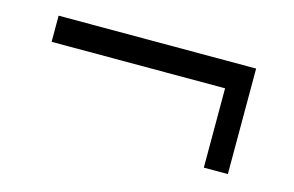

<svg xmlns="http://www.w3.org/2000/svg" viewBox="-48 -419 693 453"><g transform="rotate(15 299.0 -193.0)"><path d="M48.5 -321.6H530.9V-63.9H472.2V-257.7H48.5Z"/></g></svg>

Font: NATS
Style: Regular
Weight: 400
Designer: Purushoth Kumar Guthula
Foundry: Silicon Andhra, USA.
Version: Version 1.0.4; ttfautohint (v1.2.25-373a) -l 7 -r 28 -G 50 -